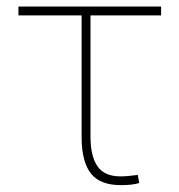

<svg xmlns="http://www.w3.org/2000/svg" viewBox="-20 -548 541 579"><path d="M465.8 -528.3C465.8 -528.3 35.6 -528.3 35.6 -528.3C35.6 -528.3 35.6 -501.5 35.6 -501.5C35.6 -501.5 226.1 -501.5 226.1 -501.5C226.1 -501.5 226.1 -130.9 226.1 -130.9C226.1 -130.9 226.1 -130.9 226.1 -130.9C226.6 -82.5 236.3 -46.9 254.9 -23.9C273.4 -1 303.2 10.3 344.7 10.3C344.7 10.3 344.7 10.3 344.7 10.3C367.7 10.3 386.2 8.3 399.9 3.9C399.9 3.9 395.5 -20.5 395.5 -20.5C395.5 -20.5 395.5 -20.5 395.5 -20.5C374.5 -17.6 356.9 -16.1 343.3 -16.1C343.3 -16.1 343.3 -16.1 343.3 -16.1C311.5 -16.1 288.6 -25.9 274.4 -45.9C260.3 -65.9 252.9 -95.7 252.9 -136.2C252.9 -136.2 252.9 -501.5 252.9 -501.5C252.9 -501.5 465.8 -501.5 465.8 -501.5C465.8 -501.5 465.8 -528.3 465.8 -528.3Z"/></svg>

Font: WOX
Style: Regular
Weight: 500
Designer: Google
Foundry: ""
Version: ""